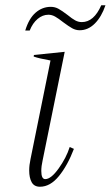

<svg xmlns="http://www.w3.org/2000/svg" viewBox="-20 -700 421 730"><path d="M173 -674Q189 -674 202.5 -666.5Q216 -659 237 -643Q254 -629 266 -622.5Q278 -616 291 -616Q337 -616 365 -680H381Q366 -636 340.5 -610.5Q315 -585 283 -585Q268 -585 254.5 -592.5Q241 -600 221 -615Q202 -630 189.5 -637Q177 -644 164 -644Q142 -644 123 -628Q104 -612 93 -584H76Q90 -630 115.5 -652Q141 -674 173 -674ZM91 -52Q91 -72 96 -95L172 -470Q127 -478 108 -485L109 -491L226 -503L142 -90Q137 -68 137 -50Q137 -19 152 -19Q174 -19 203 -59.5Q232 -100 245 -141L261 -134Q237 -71 204 -30.5Q171 10 132 10Q110 10 100.5 -7Q91 -24 91 -52Z"/></svg>

Font: Trirong ExtraLight
Style: Italic
Weight: 275
Italic angle: -12°
Designer: Katatrad Team
Foundry: CadsonDemak
Version: Version 1.003